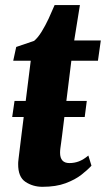

<svg xmlns="http://www.w3.org/2000/svg" viewBox="-20 -710 408 740"><path d="M27 -259 36 -321H314.5L306.5 -259ZM219.5 -189.5Q217.5 -173.5 215.8 -161.2Q214 -149 212.8 -139.5Q211.5 -130 211.5 -121.5Q211.5 -101.5 220.5 -91.5Q229.5 -81.5 247.5 -81.5Q267 -81.5 284.5 -88.2Q302 -95 320.5 -110.5L332.5 -71.5Q318 -55.5 293.8 -36.5Q269.5 -17.5 232.8 -3.8Q196 10 143.5 10Q107 10 78.2 -9Q49.5 -28 50 -78Q50 -80.5 50.2 -85.5Q50.5 -90.5 52 -102Q53.5 -113.5 56 -135Q58.5 -156.5 63 -192L98.5 -476H31L42.5 -529L111.5 -552.5Q126 -564.5 140.5 -588Q155 -611.5 167.8 -639Q180.5 -666.5 190.5 -690.5H288L266 -554H368.5L357.5 -476H255Z"/></svg>

Font: Merriweather 20pt Black
Style: Italic
Weight: 900
Italic angle: -7.8°
Version: Version 2.101